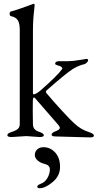

<svg xmlns="http://www.w3.org/2000/svg" viewBox="-20 -725 519 1020"><path d="M191 275Q178 275 178 266.5Q178 258 198.5 250.5Q219 243 232 220.5Q245 198 245 175Q245 152 215 145Q196 141 180.5 128Q165 115 165 98Q165 81 177.5 69Q190 57 211 57Q247 57 273 85Q299 113 299 161.5Q299 210 259.5 242.5Q220 275 191 275ZM459 5 277 0Q254 0 254 -9Q254 -20 276 -28Q298 -36 298 -46Q298 -51 291 -60L165 -205Q163 -208 159 -206.5Q155 -205 154.5 -192.5Q154 -180 154 -134Q154 -88 155 -65Q155 -34 190 -24Q213 -16 213 -6.5Q213 3 190 3Q190 3 120 -2Q120 -2 42 3Q19 3 19 -6.5Q19 -16 37 -22Q55 -28 62 -32Q85 -42 85 -65V-566Q85 -601 74.5 -617.5Q64 -634 39 -639Q31 -641 31 -651.5Q31 -662 38 -664Q68 -671 156 -704H157L158 -705Q164 -705 164 -698.5Q164 -692 162 -676Q155 -620 155 -562V-231Q155 -222 161 -224Q175 -227 196 -245Q286 -324 310 -358Q311 -359 311 -361Q311 -372 285 -378Q273 -382 273 -386Q273 -400 295 -400H344Q365 -400 401 -406Q437 -412 440 -412Q448 -412 448 -405.5Q448 -399 441.5 -392.5Q435 -386 428 -384Q399 -378 367 -358.5Q335 -339 230 -247Q219 -238 227 -230Q263 -187 309.5 -136.5Q356 -86 374 -70Q410 -36 456 -22Q479 -14 479 -4.5Q479 5 459 5Z"/></svg>

Font: EB Garamond
Style: Regular
Weight: 400
Version: Version 0.012